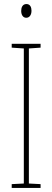

<svg xmlns="http://www.w3.org/2000/svg" viewBox="-20 -931 259 951"><path d="M111 -911C91 -911 85 -893 85 -877C85 -859 93 -843 110 -843C126 -843 136 -857 136 -878C136 -894 130 -911 111 -911ZM181 0V-19L123 -22V-691L181 -695V-714H38V-695L98 -691V-22L38 -19V0Z"/></svg>

Font: Noto Sans Ethiopic ExtraCondensed Thin
Style: Regular
Weight: 100
Width: 2
Designer: Monotype Design Team
Foundry: Monotype Imaging Inc.
Version: Version 2.102